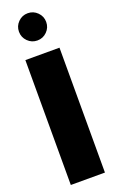

<svg xmlns="http://www.w3.org/2000/svg" viewBox="-174 -953 598 994"><g transform="rotate(-20 125.0 -456.0)"><path d="M72 -784Q50 -806 50 -837Q50 -868 72 -890Q94 -912 125 -912Q156 -912 178 -890Q200 -868 200 -837Q200 -806 178 -784Q156 -762 125 -762Q94 -762 72 -784ZM219 0H31V-688H219Z"/></g></svg>

Font: CostaRica
Style: Normal
Weight: 900
Version: Version 1.3